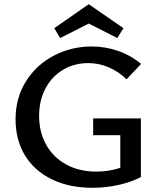

<svg xmlns="http://www.w3.org/2000/svg" viewBox="-20 -886 761 913"><path d="M266 -705 238 -752 402 -866 567 -752 538 -705 402 -774ZM423 -323H650V-44Q601 -19 541.5 -6Q482 7 420 7Q309 7 226 -33.5Q143 -74 98.5 -147.5Q54 -221 54 -318Q54 -422 104.5 -501Q155 -580 238 -622.5Q321 -665 416 -665Q481 -665 541.5 -644Q602 -623 651 -582L582 -509Q542 -547 495.5 -566.5Q449 -586 400 -586Q333 -586 279.5 -554Q226 -522 196 -465Q166 -408 166 -335Q166 -257 200 -197Q234 -137 295.5 -103.5Q357 -70 438 -70Q498 -70 552 -88V-243H423Z"/></svg>

Font: Ysabeau SC Semibold
Style: Regular
Weight: 600
Designer: Christian Thalmann (Catharsis Fonts)
Version: Version 0.003